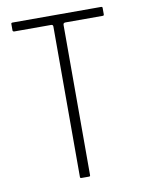

<svg xmlns="http://www.w3.org/2000/svg" viewBox="-78 -728 581 783"><g transform="rotate(-10 212.0 -336.5)"><path d="M195 0Q193 0 191.5 -1Q190 -2 190 -5V-628Q190 -632 188 -634Q186 -636 182 -636H28Q27 -636 25 -637.5Q23 -639 23 -641V-668Q23 -671 24.5 -672Q26 -673 28 -673H395Q399 -673 400 -671.5Q401 -670 401 -667V-642Q401 -639 400 -637.5Q399 -636 395 -636H242Q237 -636 234.5 -634Q232 -632 232 -627V-5Q232 0 227 0Z"/></g></svg>

Font: Glory ExtraLight
Style: Regular
Weight: 250
Version: Version 1.011